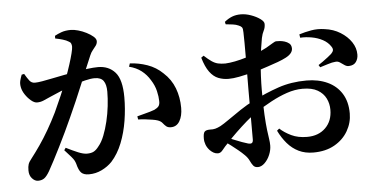

<svg xmlns="http://www.w3.org/2000/svg" viewBox="-55 -899 2111 1072"><g transform="rotate(-5 1000.0 -363.0)"><path d="M120 35Q102 35 86.5 18Q71 1 71 -27Q71 -49 75.5 -62Q80 -75 94 -92Q118 -123 144 -160.5Q170 -198 196 -243Q222 -288 246 -337Q267 -382 286.5 -427.5Q306 -473 322 -516Q338 -559 349.5 -595Q361 -631 367.5 -657Q374 -683 374 -694Q374 -704 370.5 -712Q367 -720 358 -724Q346 -732 325.5 -738Q305 -744 284 -748V-763Q300 -772 322 -780Q344 -788 375 -788Q392 -788 415.5 -781.5Q439 -775 461.5 -763.5Q484 -752 499 -739Q514 -726 514 -713Q514 -700 506 -688.5Q498 -677 488 -665.5Q478 -654 471 -637Q461 -614 444.5 -574Q428 -534 408 -485.5Q388 -437 367.5 -389.5Q347 -342 329 -303Q312 -265 292.5 -224Q273 -183 253 -143Q233 -103 215.5 -69.5Q198 -36 185 -13Q168 16 154 25.5Q140 35 120 35ZM406 24Q377 24 363 10Q349 -4 340 -41Q337 -51 332.5 -59.5Q328 -68 316 -82Q304 -96 280 -122L289 -135Q327 -116 356 -104Q385 -92 405 -92Q429 -92 443.5 -100Q458 -108 472 -127Q490 -148 504 -183.5Q518 -219 528 -261Q538 -303 543 -346Q548 -389 548 -427Q548 -467 533.5 -487.5Q519 -508 484 -508Q462 -508 429.5 -500Q397 -492 360.5 -479Q324 -466 289.5 -452Q255 -438 231 -427Q206 -416 189 -408.5Q172 -401 152 -401Q137 -401 119 -416Q101 -431 87 -452Q73 -473 69 -494Q65 -514 69.5 -531Q74 -548 80 -563L94 -566Q108 -542 119.5 -527Q131 -512 150 -512Q166 -512 191.5 -516.5Q217 -521 249 -527.5Q281 -534 317 -541Q353 -548 389 -554Q413 -559 448 -563.5Q483 -568 508 -568Q568 -568 604 -527.5Q640 -487 640 -387Q640 -323 629.5 -257Q619 -191 596 -133Q573 -75 536 -34Q512 -9 478 7.5Q444 24 406 24ZM885 -198Q868 -198 858.5 -206Q849 -214 840.5 -225Q832 -236 815 -242Q804 -246 785 -249Q766 -252 745 -254.5Q724 -257 706 -257L703 -275Q724 -281 742.5 -285.5Q761 -290 775.5 -294.5Q790 -299 801 -303Q818 -311 825.5 -321Q833 -331 832 -351Q832 -373 824.5 -405.5Q817 -438 797 -469Q778 -501 749.5 -523Q721 -545 681 -555L687 -573Q736 -571 784.5 -554Q833 -537 870 -501Q912 -463 931.5 -411.5Q951 -360 951 -301Q951 -256 934 -227Q917 -198 885 -198Z M1665 12Q1619 12 1583 -5.5Q1547 -23 1520 -54.5Q1493 -86 1473 -127L1486 -138Q1512 -114 1549.5 -96Q1587 -78 1638 -78Q1702 -78 1741 -116.5Q1780 -155 1780 -218Q1780 -252 1765.5 -281.5Q1751 -311 1719.5 -329.5Q1688 -348 1635 -348Q1592 -348 1546.5 -332.5Q1501 -317 1456 -292.5Q1411 -268 1369 -241Q1341 -222 1309.5 -194.5Q1278 -167 1249 -139Q1220 -111 1199 -88Q1174 -63 1161.5 -46.5Q1149 -30 1134 -30Q1121 -30 1110 -36Q1099 -42 1089 -52Q1075 -67 1068.5 -84Q1062 -101 1062 -119Q1062 -148 1070 -157Q1078 -166 1100 -166Q1118 -165 1131 -168.5Q1144 -172 1160 -180Q1177 -189 1209 -211.5Q1241 -234 1280.5 -260.5Q1320 -287 1359 -306Q1429 -342 1502 -367Q1575 -392 1661 -392Q1727 -392 1778 -368.5Q1829 -345 1857.5 -299.5Q1886 -254 1886 -188Q1886 -136 1859.5 -90Q1833 -44 1783.5 -16Q1734 12 1665 12ZM1349 66Q1332 66 1323 54.5Q1314 43 1306.5 26.5Q1299 10 1283 -6Q1267 -22 1248 -37.5Q1229 -53 1210 -67.5Q1191 -82 1174 -94L1189 -114Q1210 -106 1231.5 -97Q1253 -88 1272.5 -81Q1292 -74 1306 -70Q1322 -66 1328 -71.5Q1334 -77 1334 -90Q1334 -136 1334 -210Q1334 -284 1334 -372Q1334 -405 1334.5 -450.5Q1335 -496 1335 -544Q1335 -592 1335 -631.5Q1335 -671 1334 -690Q1334 -712 1328.5 -719Q1323 -726 1310 -731Q1297 -737 1279 -739.5Q1261 -742 1239 -744L1236 -758Q1257 -775 1278.5 -783.5Q1300 -792 1328 -792Q1355 -792 1384.5 -781.5Q1414 -771 1435 -756Q1456 -741 1456 -727Q1456 -706 1447.5 -690Q1439 -674 1434 -650Q1430 -629 1425 -595.5Q1420 -562 1416 -521.5Q1412 -481 1410 -439Q1408 -397 1408 -361Q1408 -275 1411 -221.5Q1414 -168 1418 -136Q1422 -104 1425 -85Q1428 -66 1428 -48Q1428 -23 1417 3.5Q1406 30 1387.5 48Q1369 66 1349 66ZM1229 -439Q1199 -439 1172 -449.5Q1145 -460 1123.5 -489Q1102 -518 1087 -570L1101 -580Q1125 -558 1142.5 -546Q1160 -534 1177.5 -530Q1195 -526 1218 -526Q1242 -527 1272.5 -533Q1303 -539 1334 -548.5Q1365 -558 1390 -566Q1429 -580 1453 -593.5Q1477 -607 1491 -616Q1505 -625 1512 -625Q1517 -625 1530 -624.5Q1543 -624 1558 -619.5Q1573 -615 1584 -606Q1595 -597 1596 -579Q1597 -550 1557 -529Q1538 -519 1511 -509Q1484 -499 1454.5 -489.5Q1425 -480 1398 -471Q1384 -467 1353 -459.5Q1322 -452 1288.5 -445.5Q1255 -439 1229 -439ZM1905 -452Q1893 -451 1881 -459Q1869 -467 1857 -475.5Q1845 -484 1831 -482Q1814 -481 1787.5 -472.5Q1761 -464 1744 -459L1736 -472Q1746 -478 1761 -489Q1776 -500 1790.5 -511Q1805 -522 1811 -528Q1821 -538 1823 -547Q1825 -556 1817 -568Q1801 -593 1773 -608Q1745 -623 1711.5 -629Q1678 -635 1647 -633L1644 -652Q1675 -662 1711.5 -668.5Q1748 -675 1787 -669Q1836 -663 1874.5 -639Q1913 -615 1935 -582Q1957 -549 1957 -512Q1957 -488 1944.5 -470.5Q1932 -453 1905 -452Z"/></g></svg>

Font: Noto Serif TC
Style: Bold
Weight: 700
Designer: Ryoko NISHIZUKA 西塚涼子 (kana & ideographs); Frank Grießhammer (Latin, Greek & Cyrillic); Wenlong ZHANG 张文龙 (bopomofo); San
Foundry: Adobe
Version: Version 2.002-H1;hotconv 1.1.0;makeotfexe 2.6.0